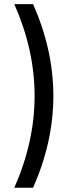

<svg xmlns="http://www.w3.org/2000/svg" viewBox="-20 -718 326 924"><path d="M139.2 -698.2Q236.8 -477.5 236.8 -256.3Q236.8 -35.2 139.2 185.5H48.8Q146.5 -35.2 146.5 -256.3Q146.5 -477.5 48.8 -698.2Z"/></svg>

Font: Voltera
Style: Regular
Weight: 400
Designer: Bernd Montag
Version: Version 1.301